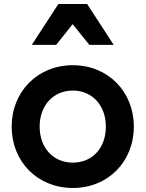

<svg xmlns="http://www.w3.org/2000/svg" viewBox="-20 -862 723 954"><path d="M342 72C517 72 645 -59 645 -233C645 -406 517 -538 342 -538C166 -538 38 -406 38 -233C38 -59 166 72 342 72ZM342 -54C243 -54 177 -129 177 -233C177 -336 243 -412 342 -412C440 -412 506 -336 506 -233C506 -129 441 -54 342 -54ZM424 -639H545L413 -842H270L138 -639H259L341 -742Z"/></svg>

Font: LINE Seed JP App_OTF Bold
Style: Regular
Weight: 700
Designer: LINE & Fontrix & Fontworks
Version: Version 1.009